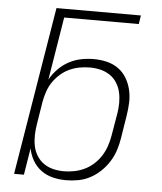

<svg xmlns="http://www.w3.org/2000/svg" viewBox="-53 -781 706 836"><g transform="rotate(5 300.0 -363.5)"><path d="M266 8Q236 8 208 1Q180 -6 157.5 -22.5Q135 -39 120.5 -64Q106 -89 101 -117L82 0H39L160 -735H529L523 -697H197L152 -422Q166 -447 187 -468.5Q208 -490 233.5 -503.5Q259 -517 286.5 -522.5Q314 -528 341 -528Q370 -528 398 -521.5Q426 -515 448.5 -499Q471 -483 485 -459.5Q499 -436 505.5 -409Q512 -382 511 -353Q510 -324 505 -294L489 -194Q485 -168 476.5 -142Q468 -116 453 -92Q438 -68 417 -48Q396 -28 371.5 -15Q347 -2 320 3Q293 8 266 8ZM254 -30Q276 -30 299 -34.5Q322 -39 344 -49.5Q366 -60 384 -76.5Q402 -93 415 -113.5Q428 -134 435.5 -156Q443 -178 447 -201L464 -301Q468 -325 468 -348.5Q468 -372 463 -394Q458 -416 446 -435Q434 -454 415.5 -466.5Q397 -479 374.5 -484.5Q352 -490 328 -490Q306 -490 283.5 -486Q261 -482 239 -472Q217 -462 198.5 -445.5Q180 -429 167 -409.5Q154 -390 146.5 -367.5Q139 -345 135 -323L119 -223Q115 -199 114.5 -175Q114 -151 118.5 -128.5Q123 -106 135 -86.5Q147 -67 165.5 -54Q184 -41 207 -35.5Q230 -30 254 -30Z"/></g></svg>

Font: Iosevka Aile XLt Obl
Style: Regular
Weight: 200
Italic angle: -9°
Designer: Belleve Invis
Foundry: Belleve Invis
Version: Version 31.1.0; ttfautohint (v1.8.4)